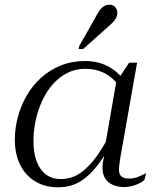

<svg xmlns="http://www.w3.org/2000/svg" viewBox="-20 -785 669 815"><path d="M528 -402 510 -372Q495 -412 470 -439Q445 -466 413 -479.5Q381 -493 342 -493Q300 -493 265 -475Q230 -457 203.5 -426.5Q177 -396 159 -357Q141 -318 131.5 -274Q122 -230 122 -186Q122 -136 135.5 -100Q149 -64 175 -44.5Q201 -25 237 -25Q285 -25 322.5 -51.5Q360 -78 393 -125.5Q426 -173 458 -235L475 -215Q439 -146 403 -95.5Q367 -45 325 -17.5Q283 10 227 10Q171 10 129.5 -15Q88 -40 65.5 -85.5Q43 -131 43 -193Q43 -241 56 -289Q69 -337 93.5 -379.5Q118 -422 154.5 -455Q191 -488 238 -507Q285 -526 342 -526Q386 -526 422.5 -511Q459 -496 486 -468.5Q513 -441 528 -402ZM562 -519 491 -117Q489 -107 488 -97.5Q487 -88 486 -80Q485 -72 485 -65Q485 -45 495.5 -36Q506 -27 527 -27Q550 -27 569.5 -35.5Q589 -44 600 -50L593 -21Q585 -14 571.5 -7Q558 0 541.5 4.5Q525 9 507 9Q480 9 459.5 0Q439 -9 427 -27Q415 -45 415 -74Q415 -87 418.5 -105.5Q422 -124 426 -144L422 -142L475 -447L484 -452L528 -519ZM384 -709Q394 -729 403 -741Q412 -753 422 -759Q432 -765 444 -765Q459 -765 468.5 -755.5Q478 -746 478 -731Q478 -720 473 -709.5Q468 -699 458.5 -689.5Q449 -680 435 -668L333 -577H314L316 -589Z"/></svg>

Font: Roboto Serif 120pt Expanded Light
Style: Italic
Weight: 300
Width: 7
Italic angle: -10°
Designer: Greg Gazdowicz
Foundry: Commercial Type
Version: Version 1.008